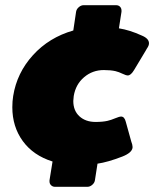

<svg xmlns="http://www.w3.org/2000/svg" viewBox="-20 -720 594 740"><path d="M302.5 -700H427.5Q436.7 -700 442.5 -694.2Q448.3 -688.3 448.3 -679.2V-675L438.3 -610.8Q480 -604.2 525.8 -583.3Q554.2 -571.7 554.2 -553.3Q554.2 -548.3 552.1 -543.3Q550 -538.3 546.2 -532.9Q542.5 -527.5 541.7 -525L496.7 -450Q484.2 -429.2 472.5 -429.2Q465.8 -429.2 452.1 -435.8Q438.3 -442.5 425 -445.8Q406.7 -450 380 -450Q336.7 -450 304.2 -422.5Q271.7 -395 264.2 -350Q262.5 -336.7 262.5 -330.8Q262.5 -293.3 286.2 -271.7Q310 -250 348.3 -250Q375.8 -250 394.2 -254.2Q408.3 -257.5 424.2 -264.2Q440 -270.8 446.7 -270.8Q460 -270.8 465 -250L485.8 -175Q490.8 -161.7 490.8 -155V-150Q487.5 -130.8 451.7 -116.7Q395.8 -95 355.8 -89.2L345.8 -25Q344.2 -15 335.4 -7.5Q326.7 0 316.7 0H191.7Q183.3 0 177.1 -5.8Q170.8 -11.7 170.8 -20.8V-25L182.5 -97.5Q108.3 -120.8 67.9 -176.2Q27.5 -231.7 27.5 -306.7Q27.5 -330 30.8 -350Q45 -439.2 107.1 -507.5Q169.2 -575.8 262.5 -602.5L273.3 -675Q275 -685 283.8 -692.5Q292.5 -700 302.5 -700Z"/></svg>

Font: BoonTook Mon
Style: Italic
Weight: 400
Italic angle: -9°
Designer: Sungsit Sawaiwan
Foundry: FontUni
Version: Version 3.0